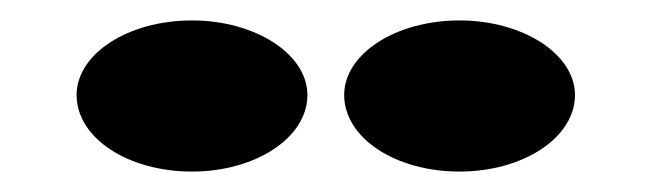

<svg xmlns="http://www.w3.org/2000/svg" viewBox="-20 -753 640 188"><path d="M430 -585C492 -585 543 -618 543 -660C543 -700 492 -733 430 -733C367 -733 317 -700 317 -660C317 -618 367 -585 430 -585ZM168 -585C230 -585 281 -618 281 -660C281 -700 230 -733 168 -733C105 -733 55 -700 55 -660C55 -618 105 -585 168 -585Z"/></svg>

Font: Coconat
Style: Bold
Weight: 900
Width: 8
Designer: Sara Lavazza
Foundry: Collletttivo
Version: Version 1.000;Glyphs 3.2 (3217)